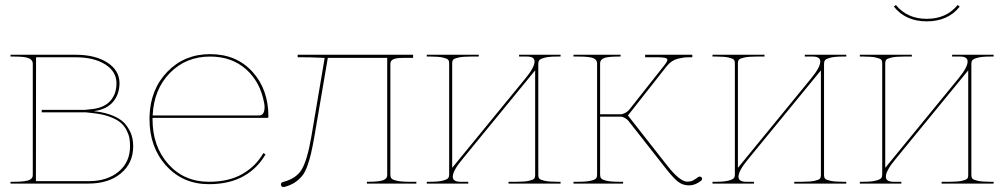

<svg xmlns="http://www.w3.org/2000/svg" viewBox="-20 -741 4058 775"><path d="M22.5 0V-7.3H37.6Q62 -7.3 77.9 -9.5Q93.8 -11.7 100.8 -15.9Q107.9 -20 110.1 -24.4Q112.3 -28.8 112.3 -35.2V-484.4Q112.3 -498 97.7 -505.4Q83 -512.7 37.6 -512.7H22.5V-520H284.7Q364.7 -520 413.6 -488.3Q462.4 -456.5 462.4 -404.8Q461.9 -360.4 436.5 -330.1Q411.1 -299.8 361.8 -293H360.4V-292H361.8Q408.7 -286.6 441.4 -271.7Q474.1 -256.8 489.7 -235.4Q505.4 -213.9 511.5 -193.8Q517.6 -173.8 517.6 -150.4Q517.6 -82.5 468 -41.3Q418.5 0 337.4 0ZM125 -9.8H337.4Q413.1 -9.8 459 -48.3Q504.9 -86.9 504.9 -150.4Q504.9 -168.5 502.4 -182.9Q500 -197.3 491.2 -214.8Q482.4 -232.4 467.5 -245.4Q452.6 -258.3 425.5 -268.8Q398.4 -279.3 361.3 -283.7L326.2 -287.6H148.4V-297.4H321.8L357.4 -301.3Q403.8 -308.1 427 -335.7Q450.2 -363.3 450.2 -404.8Q450.2 -452.1 404.8 -481Q359.4 -509.8 284.7 -509.8H125.5Z M583.5 -259.8V-270.5Q586.9 -380.9 655.8 -451.7Q724.6 -522.5 828.1 -522.5Q934.1 -522.5 998.8 -451.4Q1063.5 -380.4 1063.5 -270Q1063.5 -265.1 1058.1 -265.1H595.7V-259.8Q595.7 -149.9 659.4 -78.6Q723.1 -7.3 823.2 -7.3Q903.8 -7.3 958.3 -38.6Q1012.7 -69.8 1043 -123L1051.8 -118.2Q1020.5 -62.5 963.4 -30Q906.2 2.4 823.2 2.4Q718.3 2.4 650.9 -72Q583.5 -146.5 583.5 -259.8ZM596.2 -274.9H1025.4Q1047.9 -274.9 1047.9 -309.1Q1047.9 -317.4 1046.4 -324.2Q1031.2 -409.7 973.4 -461.2Q915.5 -512.7 828.1 -512.7Q730.5 -512.7 665.8 -446.5Q601.1 -380.4 596.2 -275.4Z M1115.7 -2.4Q1117.7 -5.4 1122.1 -6.3Q1175.8 -20 1198 -57.1Q1220.2 -94.2 1236.8 -189.9L1290.5 -507.3H1288.1Q1286.1 -507.3 1260.3 -508.5Q1234.4 -509.8 1200.7 -509.8H1181.6V-520H1647.5V-507.3H1608.4Q1579.1 -507.3 1567.4 -501.7Q1555.7 -496.1 1555.7 -482.4V-35.2Q1555.7 -26.4 1559.8 -21Q1564 -15.6 1581.3 -11.5Q1598.6 -7.3 1630.9 -7.3H1660.6V0H1460.9V-7.3H1468.3Q1492.7 -7.3 1508.5 -9.5Q1524.4 -11.7 1531.5 -15.9Q1538.6 -20 1540.8 -24.4Q1543 -28.8 1543 -35.2V-507.3H1303.2L1249 -189.9Q1241.7 -148.4 1235.8 -123Q1230 -97.7 1220.9 -72Q1211.9 -46.4 1200 -31.5Q1188 -16.6 1170.2 -4.6Q1152.3 7.3 1127.4 13.7Q1122.1 15.1 1118.2 12.2Q1114.7 9.8 1114 5.1Q1113.3 0.5 1115.7 -2.4Z M1702.6 0V-7.3H1717.8Q1750 -7.3 1767.3 -12Q1784.7 -16.6 1788.8 -22Q1793 -27.3 1793 -36.1V-486.3Q1793 -495.1 1788.8 -500Q1784.7 -504.9 1767.3 -508.8Q1750 -512.7 1717.8 -512.7H1702.6V-520H1912.6V-512.7H1880.4Q1848.1 -512.7 1830.8 -508.8Q1813.5 -504.9 1809.3 -500Q1805.2 -495.1 1805.2 -486.3V-63.5L2099.1 -422.4Q2137.7 -468.8 2137.7 -492.7Q2137.7 -512.7 2107.4 -512.7H2075.2V-520H2242.7V-512.7H2228Q2195.8 -512.7 2178.5 -508.1Q2161.1 -503.4 2157 -498Q2152.8 -492.7 2152.8 -483.9V-33.7Q2152.8 -24.9 2157 -20Q2161.1 -15.1 2178.5 -11.2Q2195.8 -7.3 2228 -7.3H2242.7V0H2032.7V-7.3H2065.4Q2097.7 -7.3 2115 -11.2Q2132.3 -15.1 2136.2 -20Q2140.1 -24.9 2140.1 -33.7V-457L1846.2 -98.1Q1807.6 -51.8 1807.6 -27.8Q1807.6 -7.3 1838.4 -7.3H1870.1V0Z M2294.9 0V-7.3H2314.9Q2347.2 -7.3 2364.5 -11.5Q2381.8 -15.6 2386 -21Q2390.1 -26.4 2390.1 -35.2V-485.8Q2390.1 -499.5 2375.2 -506.1Q2360.4 -512.7 2314.9 -512.7H2294.9V-520H2484.9V-512.7H2477.5Q2432.1 -512.7 2417.2 -506.1Q2402.3 -499.5 2402.3 -485.8V-279.8H2485.8Q2493.7 -279.8 2504.2 -285.6Q2514.6 -291.5 2520 -298.3L2663.6 -480Q2673.8 -493.2 2673.8 -500Q2673.8 -509.8 2635.7 -509.8H2584V-520H2774.4V-509.8Q2773.9 -509.8 2760.5 -509.8Q2747.1 -509.8 2738.8 -508.5Q2730.5 -507.3 2717 -504.2Q2703.6 -501 2692.1 -493.4Q2680.7 -485.8 2671.4 -474.1L2514.6 -274.9L2674.3 -71.3Q2724.6 -7.8 2754.4 -7.8Q2767.6 -7.8 2776.1 -12Q2784.7 -16.1 2797.4 -25.9Q2800.8 -28.3 2804.7 -28.3Q2808.6 -28.3 2811.3 -25.6Q2814 -22.9 2814 -19Q2814 -14.2 2809.6 -11.2Q2786.1 7.3 2761.2 7.3Q2735.4 7.3 2716.1 -8.1Q2696.8 -23.4 2664.1 -65.4L2517.6 -252Q2513.2 -258.3 2503.4 -264.2Q2493.7 -270 2485.8 -270H2402.3V-35.2Q2402.3 -26.4 2406.5 -21Q2410.6 -15.6 2428 -11.5Q2445.3 -7.3 2477.5 -7.3H2495.1V0Z M2856 0V-7.3H2871.1Q2903.3 -7.3 2920.7 -12Q2938 -16.6 2942.1 -22Q2946.3 -27.3 2946.3 -36.1V-486.3Q2946.3 -495.1 2942.1 -500Q2938 -504.9 2920.7 -508.8Q2903.3 -512.7 2871.1 -512.7H2856V-520H3065.9V-512.7H3033.7Q3001.5 -512.7 2984.1 -508.8Q2966.8 -504.9 2962.6 -500Q2958.5 -495.1 2958.5 -486.3V-63.5L3252.4 -422.4Q3291 -468.8 3291 -492.7Q3291 -512.7 3260.7 -512.7H3228.5V-520H3396V-512.7H3381.3Q3349.1 -512.7 3331.8 -508.1Q3314.5 -503.4 3310.3 -498Q3306.2 -492.7 3306.2 -483.9V-33.7Q3306.2 -24.9 3310.3 -20Q3314.5 -15.1 3331.8 -11.2Q3349.1 -7.3 3381.3 -7.3H3396V0H3186V-7.3H3218.8Q3251 -7.3 3268.3 -11.2Q3285.6 -15.1 3289.6 -20Q3293.5 -24.9 3293.5 -33.7V-457L2999.5 -98.1Q2960.9 -51.8 2960.9 -27.8Q2960.9 -7.3 2991.7 -7.3H3023.4V0Z M3450.7 0V-7.3H3465.8Q3498 -7.3 3515.4 -12Q3532.7 -16.6 3536.9 -22Q3541 -27.3 3541 -36.1V-486.3Q3541 -495.1 3536.9 -500Q3532.7 -504.9 3515.4 -508.8Q3498 -512.7 3465.8 -512.7H3450.7V-520H3660.6V-512.7H3628.4Q3596.2 -512.7 3578.9 -508.8Q3561.5 -504.9 3557.4 -500Q3553.2 -495.1 3553.2 -486.3V-63.5L3847.2 -422.4Q3885.7 -468.8 3885.7 -492.7Q3885.7 -512.7 3855.5 -512.7H3823.2V-520H3990.7V-512.7H3976.1Q3943.8 -512.7 3926.5 -508.1Q3909.2 -503.4 3905 -498Q3900.9 -492.7 3900.9 -483.9V-33.7Q3900.9 -24.9 3905 -20Q3909.2 -15.1 3926.5 -11.2Q3943.8 -7.3 3976.1 -7.3H3990.7V0H3780.8V-7.3H3813.5Q3845.7 -7.3 3863 -11.2Q3880.4 -15.1 3884.3 -20Q3888.2 -24.9 3888.2 -33.7V-457L3594.2 -98.1Q3555.7 -51.8 3555.7 -27.8Q3555.7 -7.3 3586.4 -7.3H3618.2V0ZM3587.9 -714.4 3596.2 -720.7Q3642.1 -665 3720.7 -665Q3800.3 -665 3845.2 -720.7L3854 -714.4Q3806.6 -654.8 3720.7 -654.8Q3635.7 -654.8 3587.9 -714.4Z"/></svg>

Font: Znikomit
Style: Regular
Weight: 100
Designer: gluk
Foundry: gluk
Version: Version 0.53